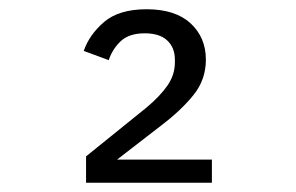

<svg xmlns="http://www.w3.org/2000/svg" viewBox="-20 -724 640 415"><path d="M438 -329H166V-386L296 -491Q325 -515 341.5 -538.5Q358 -562 358 -589V-595Q358 -621 341.5 -636.5Q325 -652 293 -652Q259 -652 241 -635Q223 -618 215 -594L161 -614Q173 -649 205 -676.5Q237 -704 297 -704Q359 -704 392 -673.5Q425 -643 425 -595Q425 -552 398.5 -519Q372 -486 330 -454L233 -379H438Z"/></svg>

Font: Lilex Nerd Font
Style: Regular
Weight: 400
Designer: Mike Abbink, Paul van der Laan, Pieter van Rosmalen, Mikhael Khrustik
Foundry: Mikhael Khrustik
Version: Version 2.400; ttfautohint (v1.8.4.7-5d5b);Nerd Fonts 3.3.0